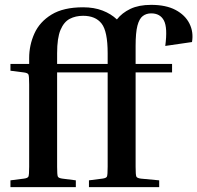

<svg xmlns="http://www.w3.org/2000/svg" viewBox="-20 -770 812 790"><path d="M635 -28V0H346V-28L401 -35Q417 -37 420 -43.5Q423 -50 423 -84V-472H215V-84Q215 -50 218 -43.5Q221 -37 237 -35L292 -28V0H23V-28L78 -35Q94 -37 97 -43.5Q100 -50 100 -84V-423Q100 -457 97 -463.5Q94 -470 78 -472L23 -479V-507H100V-531Q100 -584 121.5 -632Q143 -680 192 -710Q241 -740 322 -740Q367 -740 402 -726.5Q437 -713 461 -690Q482 -717 516.5 -733.5Q551 -750 602 -750Q663 -750 702.5 -729Q742 -708 759.5 -673Q777 -638 770 -597L660 -581Q670 -656 654.5 -685.5Q639 -715 602 -715Q582 -715 567.5 -704Q553 -693 545.5 -664.5Q538 -636 538 -581V-507H688V-472H538V-84Q538 -50 541 -43.5Q544 -37 560 -35ZM215 -551V-507H423V-551Q423 -641 398 -673Q373 -705 322 -705Q291 -705 267 -692.5Q243 -680 229 -647Q215 -614 215 -551Z"/></svg>

Font: Inria Serif
Style: Bold
Weight: 700
Designer: Black Foundry Team
Foundry: Black Foundry
Version: Version 1.000; ttfautohint (v1.8.3)